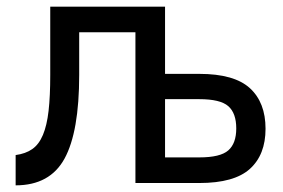

<svg xmlns="http://www.w3.org/2000/svg" viewBox="-20 -550 850 577"><path d="M27 -84Q57 -88 77 -102Q97 -116 109 -144.5Q121 -173 126 -217Q131 -261 131 -325V-530H476V-328H579Q684 -328 731 -285Q778 -242 778 -163Q778 -85 731 -42.5Q684 0 579 0H387V-453H218V-325Q218 -154 174 -73.5Q130 7 27 7ZM579 -77Q642 -77 666 -98Q690 -119 690 -164Q690 -210 666 -231Q642 -252 579 -252H476V-77Z"/></svg>

Font: Golos UI
Style: Regular
Weight: 400
Designer: A.Korolkova, Vitaly Kuzmin
Foundry: ParaType Ltd
Version: Version 2.000